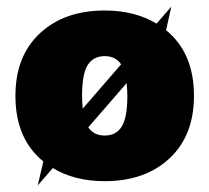

<svg xmlns="http://www.w3.org/2000/svg" viewBox="-20 -542 638 585"><path d="M486 -450Q571 -381 571 -250Q571 -129 496.5 -59.5Q422 10 299 10Q207 10 141 -30L95 23L112 -50Q27 -119 27 -250Q27 -371 101.5 -440.5Q176 -510 299 -510Q391 -510 457 -470L502 -522ZM299 -371Q264 -371 247 -343.5Q230 -316 230 -250Q230 -233 232 -211L349 -346Q332 -371 299 -371ZM299 -129Q334 -129 351 -156.5Q368 -184 368 -250Q368 -265 366 -289L249 -154Q266 -129 299 -129Z"/></svg>

Font: Elaine Sans ExtraBold
Style: Regular
Weight: 800
Designer: Wei Huang
Foundry: Wei Huang
Version: Version 2.001;December 24, 2019;FontCreator 12.0.0.2547 64-b